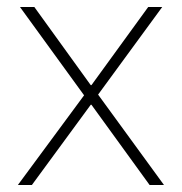

<svg xmlns="http://www.w3.org/2000/svg" viewBox="-20 -528 519 548"><path d="M31 0 220 -256 37 -508H78L239 -285H241L403 -508H443L260 -258L448 0H407L241 -229H239L71 0Z"/></svg>

Font: IBM Plex Sans ExtLt
Style: Regular
Weight: 200
Designer: Mike Abbink, Paul van der Laan, Pieter van Rosmalen
Foundry: Bold Monday
Version: Version 3.005